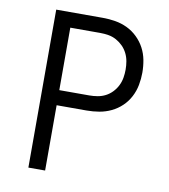

<svg xmlns="http://www.w3.org/2000/svg" viewBox="-77 -736 704 802"><g transform="rotate(10 275.0 -335.0)"><path d="M97 0V-670H295Q322 -670 348.5 -665.5Q375 -661 399 -649.5Q423 -638 442.5 -619Q462 -600 474.5 -576.5Q487 -553 492 -526.5Q497 -500 497 -473Q497 -447 492 -420.5Q487 -394 474.5 -370Q462 -346 442.5 -327.5Q423 -309 399 -297.5Q375 -286 348.5 -281.5Q322 -277 295 -277H168V0ZM168 -341H295Q313 -341 330.5 -344Q348 -347 363.5 -355Q379 -363 391.5 -376Q404 -389 412 -405Q420 -421 423 -438.5Q426 -456 426 -473Q426 -491 423 -508.5Q420 -526 412 -542Q404 -558 391.5 -570.5Q379 -583 363.5 -591.5Q348 -600 330.5 -603Q313 -606 295 -606H168Z"/></g></svg>

Font: Lode Term
Style: Regular
Weight: 400
Monospace: yes
Designer: Belleve Invis
Foundry: Belleve Invis
Version: Version 29.2.0